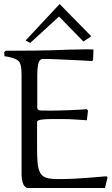

<svg xmlns="http://www.w3.org/2000/svg" viewBox="-20 -933 558 953"><path d="M417 -384 411 -336Q382 -338 352 -340Q322 -342 293 -342Q264 -342 234 -342Q204 -342 184 -339Q164 -336 164 -327V-188Q164 -160 166.5 -127.5Q169 -95 179 -76Q190 -57 209.5 -50.5Q229 -44 275 -44Q293 -44 309 -44.5Q325 -45 348 -46Q371 -47 409.5 -50Q448 -53 509 -58L514 -53L501 0H113Q98 -8 92.5 -27Q87 -46 87 -66V-558Q87 -569 86 -588Q85 -607 78 -622Q74 -632 55.5 -640.5Q37 -649 2 -654L1 -674L8 -681L156 -682Q191 -682 234 -683.5Q277 -685 320 -686.5Q363 -688 398 -688Q412 -688 423 -688Q434 -688 444 -687L442 -637L438 -630Q412 -632 377.5 -633.5Q343 -635 310 -636.5Q277 -638 254.5 -639Q232 -640 229 -640H189Q174 -637 169.5 -613.5Q165 -590 165 -564V-398Q165 -385 184 -384.5Q203 -384 231 -384Q271 -384 321 -386Q371 -388 411 -391ZM107 -732 276 -913 433 -753 394 -727 273 -851 130 -720Z"/></svg>

Font: Aref Ruqaa Ink
Style: Regular
Weight: 400
Designer: Abdullah Aref
Version: Version 1.005